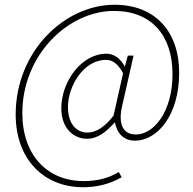

<svg xmlns="http://www.w3.org/2000/svg" viewBox="-20 -646 812 808"><path d="M330 142C384 142 440 130 492 100L480 78C436 104 390 116 332 116C180 116 74 8 74 -170C74 -414 266 -600 460 -600C620 -600 706 -494 706 -334C706 -174 626 -80 552 -80C492 -80 478 -132 494 -200L542 -412H518L506 -368H504C486 -400 460 -420 428 -420C322 -420 238 -302 238 -190C238 -104 292 -62 346 -62C392 -62 428 -92 462 -130H464C472 -86 500 -54 548 -54C640 -54 734 -158 734 -340C734 -510 636 -626 462 -626C252 -626 46 -430 46 -164C46 24 164 142 330 142ZM348 -88C304 -88 266 -122 266 -196C266 -284 332 -394 426 -394C450 -394 474 -382 498 -338L458 -160C422 -112 384 -88 348 -88Z"/></svg>

Font: Source Sans Pro ExtraLight
Style: Italic
Weight: 200
Italic angle: -11°
Designer: Paul D. Hunt
Foundry: Adobe Systems Incorporated
Version: Version 3.006;hotconv 1.0.111;makeotfexe 2.5.65597